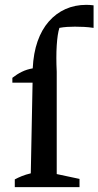

<svg xmlns="http://www.w3.org/2000/svg" viewBox="-20 -772 406 792"><path d="M31 -431V-451Q50 -466 70.5 -476Q91 -486 115 -490Q118 -553 135 -601.5Q152 -650 181.5 -683.5Q211 -717 250 -734.5Q289 -752 336 -752Q343 -752 350.5 -751.5Q358 -751 366 -750V-657Q346 -660 327 -661Q308 -662 289 -662Q273 -662 257 -661Q241 -660 225 -657Q217 -632 214 -584.5Q211 -537 214 -476V-431ZM214 -463V-54L308 -34V0H41V-32Q54 -39 70 -45.5Q86 -52 107 -57L115 -463Z"/></svg>

Font: Piazzolla Thin SemiBold
Style: Regular
Weight: 600
Version: Version 2.005